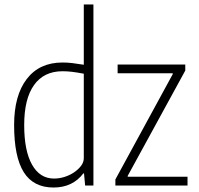

<svg xmlns="http://www.w3.org/2000/svg" viewBox="-20 -828 887 857"><path d="M495 -27 751 -497V-501H505V-540H807V-513L550 -43V-39H817V0H495ZM219 9Q129 9 86 -59.5Q43 -128 43 -270Q43 -402 99.5 -475.5Q156 -549 259 -549Q281 -549 302 -546.5Q323 -544 354 -539V-808H397V0H360L355 -54H352Q304 9 219 9ZM221 -31Q245 -31 268.5 -38.5Q292 -46 311 -59Q330 -72 342 -88Q354 -104 354 -122V-499Q322 -505 301 -507.5Q280 -510 259 -510Q176 -510 132 -448.5Q88 -387 88 -270Q88 -155 123 -93Q158 -31 221 -31Z"/></svg>

Font: Encode Sans Compressed
Style: ExtraLight
Weight: 200
Designer: Pablo Impallari, Andres Torresi
Foundry: Pablo Impallari, Andres Torresi
Version: Version 1.000; ttfautohint (v1.00) -l 8 -r 50 -G 200 -x 14 -